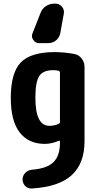

<svg xmlns="http://www.w3.org/2000/svg" viewBox="-20 -820 540 1068"><path d="M282.2 -799.8H288.1Q310.5 -799.8 324.7 -782.7Q338.9 -765.6 335 -744.1L315.4 -635.7Q310.5 -611.3 292 -595.7Q273.4 -580.1 248 -580.1H197.3Q177.7 -580.1 165.5 -597.2Q153.3 -614.3 160.2 -632.8L205.1 -747.1Q213.9 -771.5 234.9 -785.6Q255.9 -799.8 282.2 -799.8ZM313.5 -143.6V-416Q313.5 -424.8 303.7 -426.8Q290 -429.7 275.4 -429.7Q220.7 -429.7 198.7 -397.5Q176.8 -365.2 176.8 -275.4Q176.8 -120.1 254.9 -120.1Q283.2 -120.1 305.7 -130.9Q313.5 -133.8 313.5 -143.6ZM394.5 -519.5Q418.9 -514.6 434.6 -494.1Q450.2 -473.6 450.2 -448.2V-35.2Q450.2 89.8 378.4 154.8Q306.6 219.7 156.2 228.5Q134.8 229.5 120.1 214.4Q105.5 199.2 105.5 178.2Q105.5 157.2 120.6 141.6Q135.7 126 158.2 124Q242.2 117.2 277.8 81.5Q313.5 45.9 313.5 -25.4V-32.2Q313.5 -40 304.7 -36.1Q269.5 -20.5 230.5 -19.5Q138.7 -19.5 89.4 -83.5Q40 -147.5 40 -275.4Q40 -415 95.7 -472.7Q151.4 -530.3 285.2 -530.3Q345.7 -529.3 394.5 -519.5Z"/></svg>

Font: Rounded Mgen+ 1mn bold
Style: Bold
Weight: 700
Designer: [Source Han Sans]
Ryoko NISHIZUKA  (kana & ideographs); Paul D. Hunt (Latin, Greek & Cyrillic); Wenlong ZHANG  (bopomofo
Version: Version 1.059.20150602